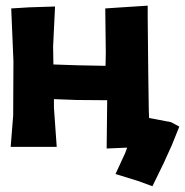

<svg xmlns="http://www.w3.org/2000/svg" viewBox="-20 -517 651 676"><path d="M582 -86.9 504.9 -101.6 503.9 -127.9 502 -258.8 500 -459V-497.1L409.2 -491.2L350.6 -487.3L352.5 -332L351.6 -285.2L254.9 -287.1L168 -290L167 -353.5L173.8 -494.1L83 -491.2L19.5 -487.3L27.3 -301.8L26.4 -110.4L17.6 0H105.5H179.7L169.9 -137.7V-168L249 -165L357.4 -164.1L355.5 5.9L424.8 2.9H427.7L420.9 21.5L386.7 95.7L465.8 120.1L516.6 138.7L555.7 58.6L585 -5.9L611.3 -71.3Z"/></svg>

Font: MaokenAssortedSans-Lite
Style: Lite
Weight: 400
Version: Version 1.400